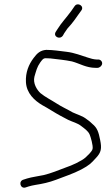

<svg xmlns="http://www.w3.org/2000/svg" viewBox="-20 -853 525 897"><path d="M274 -687 280.2 -698C292.8 -717.5 295.9 -721.6 313.7 -741C323.6 -753 333.7 -766.7 344 -782L359.2 -803C376.4 -824 342.7 -845.2 328.4 -824L313.1 -802C290.7 -771.1 266.3 -746.1 248 -716L240.9 -705C226 -682.9 259.2 -665.1 274 -687ZM439.3 -575H431.3C420.1 -575 400 -580.3 390.2 -584C361.5 -592.9 327.2 -606.9 291 -611C262.5 -614.4 226.6 -620 196 -620C168.4 -618 153.7 -604.5 137 -582C114.2 -551.8 98.7 -514.6 101.2 -469C103.9 -417.4 141.1 -382.9 178.8 -361C202.9 -348.3 238.4 -324.8 262.7 -312C281.7 -302 281.7 -302 298.7 -293C321.1 -282.4 342.3 -278.1 359.7 -264C374.1 -252.9 391.3 -241.5 398.6 -225C402.8 -216.1 416 -172.4 412.5 -157C409.1 -143.6 387.6 -125.3 379.3 -117C361.9 -101.3 315.2 -79.6 288.4 -71C255.3 -58.5 217.4 -42.8 183.7 -35C156.1 -28.9 130.5 -26.4 106 -19L90.5 -14C64.8 -7.8 74.2 29.8 98.6 23L114.1 18C123.1 15.3 133.3 13 144.8 11C179 5.7 208.7 -0.7 241.4 -13C282.3 -29 320.9 -40.9 359.4 -61C397.3 -81.3 404.8 -89 429.2 -116C452.5 -141.1 456.2 -158.8 447.9 -199C440.7 -235.6 434.5 -255.4 411.7 -274C403.9 -282 395 -289.3 385 -296C366.2 -311.3 343.1 -317 319.4 -328C293.4 -343.3 270.4 -352.7 243.8 -370C216 -387.8 192.3 -398.9 168.8 -418C152.2 -433.6 133.1 -463.7 140.9 -495C149.4 -522.9 152.5 -539.3 167.8 -561C177.1 -573.4 181.5 -581 193.9 -581C199.2 -581 206.5 -580.7 215.8 -580C249.3 -575.8 284.1 -572.9 316.3 -566C353.7 -555.9 382.3 -536 427.2 -536H435.2C445.5 -536 456.2 -545.4 457.2 -555.5C458.3 -565.6 449.6 -575 439.3 -575Z"/></svg>

Font: Just Breathe
Style: Obl2
Weight: 400
Foundry: Cannot Into Space Fonts
Version: Version 0.72